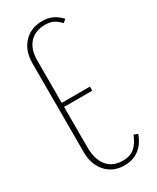

<svg xmlns="http://www.w3.org/2000/svg" viewBox="-185 -760 672 821"><g transform="rotate(-30 151.0 -349.5)"><path d="M50 -569Q50 -630 84.5 -667.5Q119 -705 176 -705Q203 -705 224.5 -695.5Q246 -686 267 -664L252 -651Q234 -670 218 -677.5Q202 -685 179 -685Q129 -685 101.5 -654.5Q74 -624 74 -569V-360H213V-340H74V-142Q74 -81 101 -48Q128 -15 178 -15Q213 -15 235 -33Q257 -51 272 -89L291 -82Q276 -39 246 -16.5Q216 6 174 6Q118 6 84 -32Q50 -70 50 -130Z"/></g></svg>

Font: Moniqa Thin Paragraph
Style: Regular
Weight: 100
Designer: Rajesh Rajput
Foundry: Rajesh Rajput
Version: Version 1.000